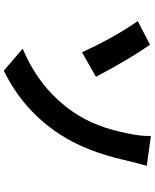

<svg xmlns="http://www.w3.org/2000/svg" viewBox="81 -874 837 1040"><g transform="rotate(90 500.0 -354.5)"><path d="M363.3 43.9 244.1 -58.6Q460 -148.4 585.9 -330.1Q669.9 -451.2 704.1 -631.8Q718.8 -701.2 716.8 -752.9L878.9 -730.5Q866.2 -688.5 848.6 -614.3Q800.8 -402.3 710 -262.7Q580.1 -61.5 363.3 43.9ZM94.7 -681.6 222.7 -748Q297.9 -641.6 396.5 -455.1L263.7 -379.9Q180.7 -559.6 94.7 -681.6Z"/></g></svg>

Font: Gen Shin Gothic Monospace Bold
Style: Bold
Weight: 700
Designer: [Source Han Sans]
Ryoko NISHIZUKA  (kana & ideographs); Paul D. Hunt (Latin, Greek & Cyrillic); Wenlong ZHANG  (bopomofo
Version: Version 1.002.20150607